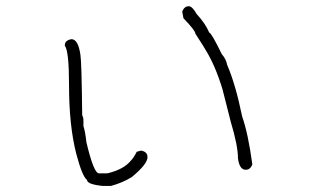

<svg xmlns="http://www.w3.org/2000/svg" viewBox="-20 -449 1040 626"><path d="M595.7 -428.7Q606.9 -428.7 621.1 -403.3Q650.4 -371.6 662.1 -342.8Q669.4 -341.8 703.1 -272.5Q717.3 -256.3 720.7 -237.3Q748 -174.3 769.5 -69.3Q789.1 -13.7 802.7 86.9Q796.4 104.5 781.2 104.5Q760.7 104.5 755.9 67.4Q755.9 26.4 732.4 -51.8L705.1 -159.2Q681.2 -236.8 650.4 -286.1Q650.4 -287.6 617.2 -338.9Q617.2 -349.1 578.1 -389.6Q574.2 -410.2 574.2 -411.1Q580.6 -428.7 595.7 -428.7ZM212.9 -321.3Q234.9 -321.3 242.2 -270.5Q246.1 -248.5 248 -73.2Q252 -65.9 252 -57.6V-38.1Q257.8 -20.5 261.7 14.6Q285.6 116.2 302.7 116.2H330.1Q383.3 103.5 406.2 75.2Q414.6 67.4 425.8 45.9L439.5 42Q460.9 45.4 460.9 63.5Q460.9 85.9 410.2 127.9Q380.9 146.5 341.8 157.2H314.5Q263.7 151.9 263.7 137.7Q248 126 228.5 51.8Q205.1 -40 205.1 -170.9Q205.1 -282.2 191.4 -299.8V-301.8Q191.4 -317.4 212.9 -321.3Z"/></svg>

Font: CEF Fonts CJK
Style: Regular
Weight: 400
Designer: PartyBoss (派对大魔王)
Version: Release 2.25